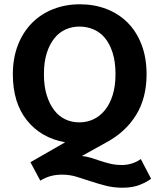

<svg xmlns="http://www.w3.org/2000/svg" viewBox="-20 -661 744 896"><path d="M353 -641Q420 -641 477 -619Q534 -597 575.5 -555.5Q617 -514 640.5 -453Q664 -392 664 -314Q664 -204 615.5 -125Q567 -46 479 2L362 67Q384 69 404.5 75.5Q425 82 447.5 89.5Q470 97 494.5 103Q519 109 549 109Q574 109 598 101Q622 93 637 81L685 173Q668 187 634 201Q600 215 552 215Q510 215 473 205.5Q436 196 402 184.5Q368 173 336 163.5Q304 154 271 154Q241 154 217 160.5Q193 167 168 182L122 96L284 3Q172 -17 106 -99Q40 -181 40 -314Q40 -390 63.5 -450.5Q87 -511 129 -553.5Q171 -596 228.5 -618.5Q286 -641 353 -641ZM185 -315Q185 -259 198 -217Q211 -175 233 -146.5Q255 -118 285 -104Q315 -90 350 -90Q386 -90 416.5 -104.5Q447 -119 470 -147.5Q493 -176 506 -218Q519 -260 519 -315Q519 -373 505.5 -415Q492 -457 469.5 -484Q447 -511 416 -524Q385 -537 351 -537Q316 -537 286 -523.5Q256 -510 233.5 -482Q211 -454 198 -412.5Q185 -371 185 -315Z"/></svg>

Font: Mukta Vaani
Style: Bold
Weight: 700
Designer: Noopur Datye, Girish Dalvi, Yashodeep Gholap, Pallavi Karambelkar
Foundry: Ek Type
Version: Version 2.538;PS 1.000;hotconv 16.6.51;makeotf.lib2.5.65220;